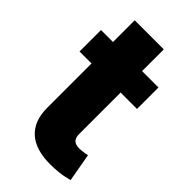

<svg xmlns="http://www.w3.org/2000/svg" viewBox="-214 -740 812 812"><g transform="rotate(45 192.5 -334.0)"><path d="M353.5 -545.9V-417.5H255.4V-168.5Q255.4 -126.5 297.9 -126.5Q306.6 -126.5 322.8 -128.7Q338.9 -130.9 345.2 -132.8L367.7 -6.3Q338.4 2 311 4.9Q283.7 7.8 259.3 7.8Q171.9 7.8 126.7 -33Q81.5 -73.7 81.5 -152.3V-417.5H9.8V-545.9H81.5V-675.8H255.4V-545.9Z"/></g></svg>

Font: Inter Extra Bold
Style: Regular
Weight: 800
Designer: Rasmus Andersson
Foundry: rsms
Version: Version 4.000;git-3c8e0fc